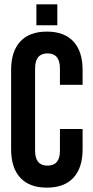

<svg xmlns="http://www.w3.org/2000/svg" viewBox="-20 -853 426 881"><path d="M255 -261H359V-168Q359 -83 317 -37.5Q275 8 195 8Q115 8 73 -37.5Q31 -83 31 -168V-532Q31 -617 73 -662.5Q115 -708 195 -708Q275 -708 317 -662.5Q359 -617 359 -532V-464H255V-539Q255 -608 198 -608Q141 -608 141 -539V-161Q141 -93 198 -93Q255 -93 255 -161ZM147 -833H243V-737H147Z"/></svg>

Font: Bebas Neue
Style: Regular
Weight: 400
Designer: Ryoichi Tsunekawa
Foundry: Ryoichi Tsunekawa
Version: Version 1.400